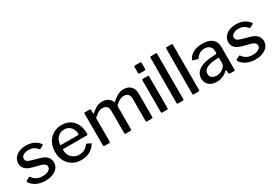

<svg xmlns="http://www.w3.org/2000/svg" viewBox="41 -1674 3740 2616"><g transform="rotate(-30 1910.5 -366.0)"><path d="M391 -406Q372 -434 338 -452Q304 -470 257 -470Q208 -470 175.5 -450Q143 -430 143 -394Q143 -377 157 -360Q171 -343 217 -330L340 -295Q413 -276 445 -238Q477 -200 477 -151Q477 -101 448.5 -65.5Q420 -30 369.5 -10Q319 10 254 10Q172 10 111.5 -21.5Q51 -53 26 -100Q24 -106 24 -110.5Q24 -115 28 -118L77 -144Q84 -148 88.5 -147.5Q93 -147 95 -143Q111 -120 132 -102Q153 -84 183 -73.5Q213 -63 255 -63Q290 -63 318.5 -72.5Q347 -82 363 -99Q379 -116 379 -139Q379 -163 359.5 -180.5Q340 -198 291 -211L189 -237Q113 -257 80 -292Q47 -327 47 -376Q47 -425 73 -461.5Q99 -498 146.5 -519Q194 -540 258 -540Q328 -540 381 -513.5Q434 -487 461 -446Q464 -442 465 -437.5Q466 -433 460 -429L408 -402Q404 -400 399.5 -401Q395 -402 391 -406Z M668 -228Q668 -183 689.5 -146.5Q711 -110 747.5 -88.5Q784 -67 829 -67Q875 -67 911 -86Q947 -105 977 -145Q980 -149 983 -149.5Q986 -150 992 -147L1043 -123Q1054 -118 1045 -107Q1017 -66 983.5 -40Q950 -14 909 -2Q868 10 818 10Q742 10 684 -24Q626 -58 592.5 -119Q559 -180 559 -259Q559 -346 593 -408.5Q627 -471 685.5 -505.5Q744 -540 816 -540Q890 -540 945.5 -507.5Q1001 -475 1032 -414Q1063 -353 1063 -266Q1063 -257 1061 -250.5Q1059 -244 1048 -244H678Q673 -244 670.5 -239.5Q668 -235 668 -228ZM941 -307Q952 -307 955 -310Q958 -313 958 -321Q958 -359 941.5 -393Q925 -427 894.5 -448Q864 -469 819 -469Q772 -469 738.5 -446.5Q705 -424 687.5 -387Q670 -350 670 -308Z M1185 0Q1169 0 1169 -16V-515Q1169 -530 1182 -530H1260Q1272 -530 1272 -517V-462Q1272 -457 1275 -455.5Q1278 -454 1282 -459Q1313 -484 1340 -502.5Q1367 -521 1395.5 -530.5Q1424 -540 1457 -540Q1514 -540 1550 -513.5Q1586 -487 1599 -450Q1601 -446 1604.5 -447Q1608 -448 1612 -452Q1641 -479 1670 -498.5Q1699 -518 1729 -529Q1759 -540 1792 -540Q1864 -540 1904.5 -498Q1945 -456 1945 -385V-18Q1945 0 1927 0H1853Q1846 0 1842.5 -3.5Q1839 -7 1839 -16V-366Q1839 -410 1817 -435Q1795 -460 1751 -460Q1725 -460 1701 -450Q1677 -440 1657.5 -425.5Q1638 -411 1623 -397Q1616 -390 1613 -384Q1610 -378 1610 -368V-18Q1610 0 1592 0H1519Q1512 0 1508 -3.5Q1504 -7 1504 -16V-366Q1504 -410 1483 -435Q1462 -460 1416 -460Q1378 -460 1346.5 -441.5Q1315 -423 1275 -385V-17Q1275 0 1256 0H1185Z M2185 -19Q2185 -8 2180.5 -4Q2176 0 2165 0H2097Q2086 0 2082.5 -3.5Q2079 -7 2079 -16V-515Q2079 -530 2093 -530H2173Q2185 -530 2185 -516ZM2188 -636Q2188 -615 2168 -615H2094Q2083 -615 2079.5 -620Q2076 -625 2076 -634V-725Q2076 -742 2091 -742H2174Q2188 -742 2188 -726Z M2433 -19Q2433 -8 2428.5 -4Q2424 0 2412 0H2344Q2326 0 2326 -16L2328 -727Q2328 -742 2341 -742H2420Q2433 -742 2433 -727Z M2681 -19Q2681 -8 2676.5 -4Q2672 0 2660 0H2592Q2574 0 2574 -16L2576 -727Q2576 -742 2589 -742H2668Q2681 -742 2681 -727Z M3121 -60Q3086 -26 3044 -8Q3002 10 2950 10Q2872 10 2828 -30Q2784 -70 2784 -135Q2784 -190 2815.5 -229Q2847 -268 2908 -291Q2969 -314 3056 -318L3120 -323Q3127 -324 3131.5 -327Q3136 -330 3136 -338V-363Q3136 -412 3106.5 -440.5Q3077 -469 3025 -469Q2985 -469 2952 -451Q2919 -433 2894 -395Q2890 -390 2887 -388Q2884 -386 2877 -388L2809 -408Q2804 -410 2802.5 -413.5Q2801 -417 2806 -427Q2834 -481 2890.5 -510.5Q2947 -540 3029 -540Q3101 -540 3147.5 -519.5Q3194 -499 3216 -460.5Q3238 -422 3238 -370V-17Q3238 -7 3235 -3.5Q3232 0 3223 0H3156Q3148 0 3144.5 -5.5Q3141 -11 3140 -20L3138 -58Q3136 -74 3121 -60ZM3136 -249Q3136 -266 3122 -264L3068 -260Q3028 -258 2995 -249.5Q2962 -241 2938.5 -227Q2915 -213 2902 -193.5Q2889 -174 2889 -148Q2889 -109 2916.5 -86.5Q2944 -64 2991 -64Q3021 -64 3047.5 -74.5Q3074 -85 3093 -101Q3114 -118 3125 -136Q3136 -154 3136 -171V-249Z M3695 -406Q3676 -434 3642 -452Q3608 -470 3561 -470Q3512 -470 3479.5 -450Q3447 -430 3447 -394Q3447 -377 3461 -360Q3475 -343 3521 -330L3644 -295Q3717 -276 3749 -238Q3781 -200 3781 -151Q3781 -101 3752.5 -65.5Q3724 -30 3673.5 -10Q3623 10 3558 10Q3476 10 3415.5 -21.5Q3355 -53 3330 -100Q3328 -106 3328 -110.5Q3328 -115 3332 -118L3381 -144Q3388 -148 3392.5 -147.5Q3397 -147 3399 -143Q3415 -120 3436 -102Q3457 -84 3487 -73.5Q3517 -63 3559 -63Q3594 -63 3622.5 -72.5Q3651 -82 3667 -99Q3683 -116 3683 -139Q3683 -163 3663.5 -180.5Q3644 -198 3595 -211L3493 -237Q3417 -257 3384 -292Q3351 -327 3351 -376Q3351 -425 3377 -461.5Q3403 -498 3450.5 -519Q3498 -540 3562 -540Q3632 -540 3685 -513.5Q3738 -487 3765 -446Q3768 -442 3769 -437.5Q3770 -433 3764 -429L3712 -402Q3708 -400 3703.5 -401Q3699 -402 3695 -406Z"/></g></svg>

Font: Libre Franklin Medium
Style: Regular
Weight: 500
Designer: Pablo Impallari, Rodrigo Fuenzalida, Nhung Nguyen
Foundry: Impallari Type
Version: Version 3.000